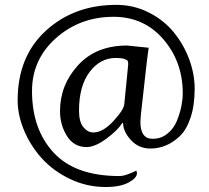

<svg xmlns="http://www.w3.org/2000/svg" viewBox="-20 -583 840 770"><path d="M712.9 -209Q712.9 -335 635.3 -425.3Q557.6 -515.6 435.5 -515.6Q300.8 -515.6 204.6 -430.2Q108.4 -344.7 108.4 -217.8Q108.4 -64.5 195.3 29.3Q282.2 123 458 123Q465.8 123 475.1 121.1Q484.4 119.1 493.2 115.7Q502 112.3 509.3 109.4Q516.6 106.4 521.5 103.5L527.3 101.6Q529.3 110.4 529.3 111.3Q529.3 130.9 495.6 148.9Q461.9 167 404.3 167Q328.1 167 260.7 134.8Q193.4 102.5 147.9 52.2Q102.5 2 76.7 -59.6Q50.8 -121.1 50.8 -180.7Q50.8 -356.4 164.1 -460Q277.3 -563.5 446.3 -563.5Q516.6 -563.5 577.1 -532.7Q637.7 -502 677.2 -453.1Q716.8 -404.3 738.8 -345.2Q760.7 -286.1 760.7 -227.5Q760.7 -160.2 744.1 -110.8Q727.5 -61.5 700.2 -36.1Q672.9 -10.7 643.6 1Q614.3 12.7 583 12.7Q536.1 12.7 504.9 -21.5Q473.6 -55.7 473.6 -89.8Q473.6 -90.8 471.7 -89.8Q469.7 -88.9 468.8 -87.9Q453.1 -61.5 407.2 -27.3Q361.3 6.8 327.1 6.8Q276.4 6.8 248.5 -37.6Q220.7 -82 220.7 -137.7Q220.7 -242.2 293 -321.3Q365.2 -400.4 489.3 -400.4L576.2 -391.6L569.3 -339.8L544.9 -122.1Q543 -102.5 543 -94.7Q543 -26.4 591.8 -26.4Q626 -26.4 651.4 -46.9Q676.8 -67.4 689.5 -98.6Q702.1 -129.9 707.5 -157.7Q712.9 -185.5 712.9 -209ZM494.1 -326.2Q494.1 -334 492.2 -338.4Q490.2 -342.8 478.5 -346.7Q466.8 -350.6 444.3 -350.6Q381.8 -350.6 339.4 -294.4Q296.9 -238.3 296.9 -139.6Q296.9 -93.8 314.5 -72.8Q332 -51.8 354.5 -51.8Q392.6 -51.8 434.6 -97.2Q476.6 -142.6 478.5 -166L493.2 -314.5Q494.1 -320.3 494.1 -326.2Z"/></svg>

Font: Crimson Text
Style: Roman
Weight: 400
Version: Version 0.13